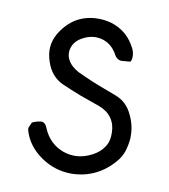

<svg xmlns="http://www.w3.org/2000/svg" viewBox="-63 -856 524 596"><g transform="rotate(10 199.5 -558.0)"><path d="M203.1 -313.5Q202.1 -313.5 201.2 -313.5Q148.4 -313.5 104.5 -343.8Q59.6 -375 45.9 -421.9Q44.9 -424.8 44.9 -426.8Q44.9 -432.6 47.9 -437.5Q51.8 -446.3 52.7 -448.2Q63.5 -454.1 78.1 -456.1Q92.8 -459 100.6 -438.5Q120.1 -392.6 165 -376Q210 -360.4 254.9 -383.8Q278.3 -395.5 291 -415Q303.7 -433.6 302.7 -460Q302.7 -486.3 289.1 -505.9Q275.4 -525.4 249 -535.2Q218.8 -545.9 188.5 -556.6Q158.2 -568.4 128.9 -581.1Q88.9 -598.6 74.2 -644.5Q58.6 -690.4 80.1 -729.5Q100.6 -765.6 131.8 -784.2Q162.1 -801.8 200.2 -801.8Q201.2 -801.8 203.1 -801.8Q243.2 -800.8 272.5 -782.2Q302.7 -763.7 320.3 -727.5Q326.2 -713.9 325.2 -701.2Q324.2 -689.5 320.3 -687.5Q313.5 -686.5 296.9 -685.5Q279.3 -683.6 269.5 -703.1Q252 -733.4 221.7 -741.2Q191.4 -749 161.1 -732.4Q133.8 -717.8 128.9 -690.4Q125 -663.1 148.4 -641.6Q157.2 -633.8 168 -627.9Q179.7 -622.1 191.4 -617.2Q216.8 -605.5 243.2 -595.7Q268.6 -585.9 294.9 -576.2Q330.1 -562.5 346.7 -526.4Q362.3 -495.1 362.3 -460.9Q362.3 -457 362.3 -452.1Q360.4 -431.6 354.5 -412.1Q347.7 -392.6 335 -377.9Q308.6 -346.7 276.4 -331.1Q243.2 -314.5 203.1 -313.5Z"/></g></svg>

Font: Das Gitter
Style: Book
Weight: 400
Version: Version 006.000